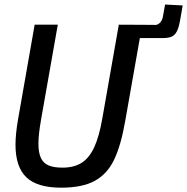

<svg xmlns="http://www.w3.org/2000/svg" viewBox="-20 -838 845 867"><path d="M50 -184.5Q50 -233 61.5 -299L136.5 -726.5H241L165 -295.5Q153.5 -229.5 153.5 -189Q153.5 -149 164.5 -125.2Q175.5 -101.5 199 -91.2Q222.5 -81 261.5 -81Q314 -81 348.2 -102.5Q382.5 -124 405 -172Q427.5 -220 442 -303L516.5 -726.5L622 -726L682.5 -725.5Q692.5 -725.5 702.8 -735.8Q713 -746 716 -765L725.5 -817.5L805 -813.5L793 -745Q787 -711.5 777.8 -694.8Q768.5 -678 753.8 -672Q739 -666 714 -666H680.5H611.5L545.5 -292Q526 -180 494.8 -115.8Q463.5 -51.5 407.2 -21Q351 9.5 256 9.5Q148.5 9.5 99.2 -37.2Q50 -84 50 -184.5Z"/></svg>

Font: JuliaMono Medium
Style: Italic
Weight: 500
Italic angle: -9°
Monospace: yes
Designer: cormullion
Foundry: corm
Version: Version 0.054; ttfautohint (v1.8.4)